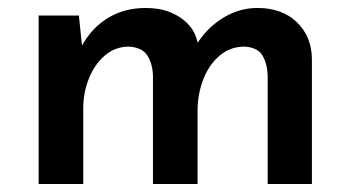

<svg xmlns="http://www.w3.org/2000/svg" viewBox="-20 -462 880 482"><path d="M178 -423 187 -337 184 -344Q208 -390 249.5 -416Q291 -442 346 -442Q381 -442 408 -431Q435 -420 453.5 -400Q472 -380 477 -350L472 -348Q498 -391 539 -416.5Q580 -442 626 -442Q688 -442 725 -406.5Q762 -371 763 -315V0H652V-272Q651 -302 639 -322.5Q627 -343 594 -345Q558 -345 531.5 -322.5Q505 -300 491 -264.5Q477 -229 476 -190V0H364V-272Q363 -302 350 -322.5Q337 -343 304 -345Q269 -345 243 -322.5Q217 -300 203 -264.5Q189 -229 189 -190V0H77V-423Z"/></svg>

Font: Josefin Sans Thin SemiBold
Style: Regular
Weight: 600
Version: Version 2.000